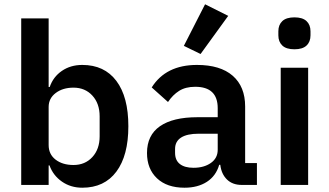

<svg xmlns="http://www.w3.org/2000/svg" viewBox="-20 -863 1537 896"><path d="M211 -91H207V0H79V-777H207V-457H212Q228 -504 268.5 -532Q309 -560 364 -560Q467 -560 523 -485.5Q579 -411 579 -274Q579 -137 523 -62Q467 13 364 13Q310 13 269 -15.5Q228 -44 211 -91ZM445 -227V-320Q445 -380 411 -417Q377 -454 323 -454Q273 -454 240 -429Q207 -404 207 -364V-186Q207 -143 239.5 -118Q272 -93 323 -93Q377 -93 411 -130Q445 -167 445 -227Z M1045 -789 916 -611 838 -649 937 -843ZM666 -149Q666 -232 726.5 -274Q787 -316 901 -316H996V-358Q996 -458 891 -458Q846 -458 816 -439Q786 -420 764 -387L688 -455Q754 -560 899 -560Q1008 -560 1066 -509.5Q1124 -459 1124 -366V-102H1179V0H1108Q1065 0 1039 -25.5Q1013 -51 1008 -94H1003Q988 -42 945.5 -14.5Q903 13 841 13Q759 13 712.5 -31Q666 -75 666 -149ZM996 -164V-239H907Q853 -239 825 -221Q797 -203 797 -168V-150Q797 -115 819.5 -97.5Q842 -80 883 -80Q932 -80 964 -102.5Q996 -125 996 -164Z M1279 -698V-717Q1279 -747 1297.5 -764.5Q1316 -782 1354 -782Q1392 -782 1410.5 -764.5Q1429 -747 1429 -717V-698Q1429 -668 1410.5 -650.5Q1392 -633 1354 -633Q1316 -633 1297.5 -650.5Q1279 -668 1279 -698ZM1418 0H1290V-547H1418Z"/></svg>

Font: IBM Plex Sans JP SemiBold
Style: Regular
Weight: 600
Designer: Mike Abbink; Paul van der Laan; Pieter van Rosmalen; Wujin Sim; Yejin Wi; Jinhee Kim; Boomi Park; Yona Kim; Kichan Ma
Foundry: Sandoll Inc.
Version: Version 1.001